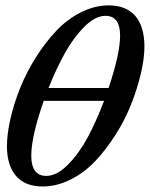

<svg xmlns="http://www.w3.org/2000/svg" viewBox="-20 -673 547 701"><path d="M135.7 7.8Q71.8 7.8 38.6 -30.5Q5.4 -68.8 5.4 -139.2Q5.4 -184.1 18.1 -239.5Q30.8 -294.9 53.7 -352.1Q76.7 -409.2 110.8 -463.4Q145 -517.6 184.8 -559.8Q224.6 -602.1 274.9 -627.7Q325.2 -653.3 377 -653.3Q441.4 -653.3 474.4 -614.3Q507.3 -575.2 507.3 -503.4Q507.3 -460 494.6 -405.5Q481.9 -351.1 459.5 -293.9Q437 -236.8 403.1 -182.9Q369.1 -128.9 329.3 -86.4Q289.6 -43.9 238.8 -18.1Q188 7.8 135.7 7.8ZM364.7 -615.2Q328.1 -615.2 288.6 -575.9Q249 -536.6 217.3 -479.7Q185.5 -422.9 157.2 -351.6H376.5Q418.5 -477.5 418.5 -543Q418.5 -615.2 364.7 -615.2ZM148.9 -30.8Q187.5 -30.8 228.3 -72Q269 -113.3 300.5 -172.1Q332 -231 359.9 -304.7H139.6Q94.2 -174.8 94.2 -104.5Q94.2 -30.8 148.9 -30.8Z"/></svg>

Font: Elstob 14pt Medium
Style: Italic
Weight: 500
Italic angle: -20°
Designer: Peter S. Baker
Version: Version 1.015